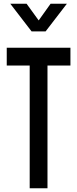

<svg xmlns="http://www.w3.org/2000/svg" viewBox="-20 -1005 412 1025"><path d="M138.5 0V-655H16V-750H356V-655H233.5V0ZM148.5 -837.5 35 -985H122L186.5 -896L250 -985H337L223.5 -837.5Z"/></svg>

Font: Mohave Medium
Style: Regular
Weight: 500
Designer: Gumpita Rahayu
Foundry: Tokotype
Version: Version 2.003